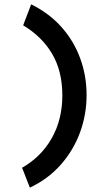

<svg xmlns="http://www.w3.org/2000/svg" viewBox="-20 -759 478 887"><path d="M118 108 82 16Q170 -34 219 -120.5Q268 -207 268 -318Q268 -430 221 -510Q174 -590 87 -642L124 -739Q207 -698 264 -634Q321 -570 350.5 -489.5Q380 -409 380 -320Q380 -230 350 -148Q320 -66 262 0.5Q204 67 118 108Z"/></svg>

Font: Inconsolata SemiCondensed ExtraBold
Style: Regular
Weight: 800
Width: 4
Monospace: yes
Designer: Raph Levien, Cyreal, Brenton Simpson
Foundry: Raph Levien, Cyreal, Google
Version: Version 3.100; ttfautohint (v1.8.4.7-5d5b)